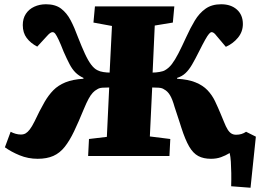

<svg xmlns="http://www.w3.org/2000/svg" viewBox="-20 -733 1228 902"><path d="M493 -322Q477 -322 461.5 -321Q446 -320 436 -313Q426 -308 416 -297.5Q406 -287 396 -268.5Q386 -250 374 -221Q349 -160 328 -116Q307 -72 284 -43Q261 -14 230.5 -0.5Q200 13 157 13Q112 13 72 -3.5Q32 -20 3 -41L30 -114Q41 -108 53.5 -104.5Q66 -101 78 -101Q91 -101 100.5 -106.5Q110 -112 120 -125Q130 -138 142 -162Q154 -188 165.5 -210Q177 -232 190 -255Q208 -286 230.5 -309Q253 -332 287 -346Q321 -360 372 -363V-367Q350 -377 334.5 -392.5Q319 -408 306.5 -432Q294 -456 279 -490Q265 -526 255.5 -546Q246 -566 240 -574Q234 -582 227 -582Q221 -582 214.5 -577Q208 -572 201 -564L155 -514Q124 -530 105.5 -554.5Q87 -579 87 -615Q87 -646 101.5 -668Q116 -690 141 -701.5Q166 -713 196 -713Q240 -713 267 -692.5Q294 -672 312 -637.5Q330 -603 346 -559Q364 -513 379 -480.5Q394 -448 408.5 -429Q423 -410 438 -403Q449 -397 465.5 -394.5Q482 -392 495 -392L506 -611L419 -627L426 -703H799L792 -627L707 -613L697 -392Q712 -392 729.5 -395Q747 -398 755 -403Q773 -413 787.5 -432Q802 -451 818 -482Q834 -513 855 -559Q874 -601 895 -636Q916 -671 945.5 -692Q975 -713 1019 -713Q1065 -713 1093 -688Q1121 -663 1121 -620Q1121 -584 1098 -556Q1075 -528 1041 -513L997 -565Q991 -573 985.5 -577.5Q980 -582 974 -582Q969 -582 962 -574Q955 -566 944 -546.5Q933 -527 915 -491Q897 -455 882.5 -430Q868 -405 851.5 -389.5Q835 -374 812 -367V-363Q864 -360 898.5 -346Q933 -332 954.5 -309.5Q976 -287 990 -258Q997 -243 1004 -227.5Q1011 -212 1017.5 -196Q1024 -180 1032 -161Q1041 -138 1049.5 -124.5Q1058 -111 1067.5 -105.5Q1077 -100 1089 -100Q1103 -100 1114.5 -103.5Q1126 -107 1136 -114L1182 -91L1157 149L1066 142Q1067 109 1066.5 80Q1066 51 1064.5 27Q1063 3 1059 -14Q1039 -2 1018 5.5Q997 13 971 13Q936 13 911.5 0Q887 -13 868.5 -45Q850 -77 832 -133Q829 -143 824.5 -156.5Q820 -170 814 -188.5Q808 -207 800 -231Q790 -267 778.5 -286Q767 -305 751 -313Q742 -320 724.5 -321Q707 -322 695 -322L684 -92L780 -80L776 0H394L398 -80L482 -90Z"/></svg>

Font: Literata 18pt ExtraBold
Style: Italic
Weight: 800
Italic angle: -2°
Designer: Latin by Veronika Burian and Jose Scaglione. Greek by Irene Vlachou. Cyrillic by Vera Evstafieva
Foundry: TypeTogether
Version: Version 3.103;gftools[0.9.29]